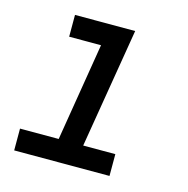

<svg xmlns="http://www.w3.org/2000/svg" viewBox="-83 -600 667 681"><g transform="rotate(15 250.0 -260.0)"><path d="M27 0V-80H169L228 -440H111V-520H332L259 -80H377V0Z"/></g></svg>

Font: Iosevka SS04 Medium Oblique
Style: Regular
Weight: 500
Italic angle: -9°
Monospace: yes
Designer: Belleve Invis
Foundry: Belleve Invis
Version: Version 19.0.0; ttfautohint (v1.8.4)